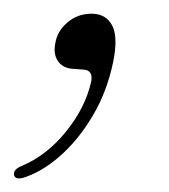

<svg xmlns="http://www.w3.org/2000/svg" viewBox="-65 -101 247 280"><path d="M43 -0.5Q27.5 -1 20 -11.2Q12.5 -21.5 15.5 -37Q18 -55 33 -68Q48 -81 68.5 -81Q89.5 -81 98.5 -64Q107.5 -47 100 -10.5Q91 33 70 68.2Q49 103.5 22 127Q-5 150.5 -32 158.5Q-42.5 161 -44.5 154.5Q-46 146.5 -34.5 141.5Q3 126 31.2 91Q59.5 56 68 18Q71 1.5 57 0.5Z"/></svg>

Font: Fraunces 144pt S050 Light
Style: Italic
Weight: 300
Italic angle: -16°
Version: Version 1.000; ttfautohint (v1.8.3)